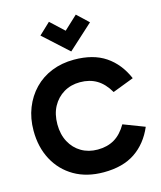

<svg xmlns="http://www.w3.org/2000/svg" viewBox="-137 -1050 971 1160"><g transform="rotate(-15 348.0 -470.0)"><path d="M367 12Q261 12 183.5 -33Q106 -78 63.5 -157.5Q21 -237 21 -340Q21 -417 46.5 -481.5Q72 -546 118 -593.5Q164 -641 227.5 -666.5Q291 -692 367 -692Q487 -692 564 -640Q641 -588 682 -492L549 -441Q516 -498 471.5 -524.5Q427 -551 367 -551Q310 -551 265.5 -524.5Q221 -498 195.5 -451Q170 -404 170 -340Q170 -277 195.5 -229.5Q221 -182 265.5 -156Q310 -130 367 -130Q427 -130 471.5 -156Q516 -182 549 -239L682 -188Q641 -92 564 -40Q487 12 367 12ZM365 -744 210 -885 281 -952 397 -844H333L449 -952L520 -885Z"/></g></svg>

Font: Gabarito
Style: Bold
Weight: 700
Designer: Leandro Assis / Alvaro Franca / Felipe Casaprima
Foundry: Naipe Foundry
Version: Version 1.000